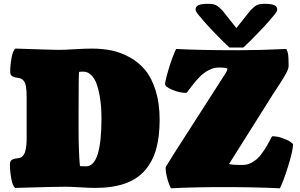

<svg xmlns="http://www.w3.org/2000/svg" viewBox="-20 -992 1594 1020"><path d="M437.5 -108.4Q519 -108.4 519 -361.3Q519 -391.6 517.1 -421.4Q515.1 -451.2 508.8 -486.8Q502.4 -522.5 492.4 -548.8Q482.4 -575.2 464.4 -593.3Q446.3 -611.3 422.9 -611.3Q407.2 -611.3 399.9 -609.9Q397.5 -598.1 397.5 -385.7V-304.2Q397.5 -241.7 399.4 -193.1Q401.4 -144.5 403.3 -127L404.8 -109.4Q415 -108.4 437.5 -108.4ZM61 6.3Q47.4 -2.4 40 -42.5Q32.7 -82.5 32.7 -119.6Q32.7 -128.9 36.1 -135.3Q39.6 -141.6 46.6 -144.8Q53.7 -147.9 59.6 -149.2Q65.4 -150.4 76.2 -151.4Q90.8 -152.8 100.3 -162.6Q109.9 -172.4 114.3 -189.2Q118.7 -206.1 120.1 -222.2Q121.6 -238.3 121.6 -260.3V-474.6Q121.6 -493.7 120.8 -506.3Q120.1 -519 117.7 -533.2Q115.2 -547.4 110.6 -555.9Q106 -564.5 97.7 -570.6Q89.4 -576.7 77.6 -578.1Q67.4 -579.1 61.3 -580.6Q55.2 -582 48.1 -585.2Q41 -588.4 37.6 -594.7Q34.2 -601.1 34.2 -610.4Q34.2 -646 41.5 -685.5Q48.8 -725.1 62.5 -733.9Q260.7 -727.1 291 -727.1Q319.3 -727.1 377.9 -730.5Q436.5 -733.9 467.3 -733.9Q523.4 -733.9 572.5 -723.9Q621.6 -713.9 669.7 -687.3Q717.8 -660.6 752 -619.1Q786.1 -577.6 807.1 -510.3Q828.1 -442.9 828.1 -356Q828.1 -267.1 810.1 -201.9Q792 -136.7 752 -89.1Q711.9 -41.5 645.5 -17.6Q579.1 6.3 485.4 6.3Q458 6.3 406.2 3.2Q354.5 0 326.7 0Q272.5 0 61 6.3ZM889.6 8.3Q886.7 7.3 879.6 -10Q872.6 -27.3 866.2 -53Q859.9 -78.6 859.9 -98.1Q859.9 -103 862.3 -107.9Q897.9 -165.5 907.2 -180.2L1180.7 -606.4Q1188.5 -621.1 1188.5 -625.5Q1188.5 -633.3 1141.6 -633.3Q1115.2 -633.3 1088.9 -619.4Q1062.5 -605.5 1043 -585.7Q1023.4 -565.9 1007.6 -546.1Q991.7 -526.4 981.9 -512.5Q972.2 -498.5 970.2 -498.5Q934.6 -498.5 895.8 -514.6Q856.9 -530.8 856.9 -546.4Q856.9 -549.3 857.4 -550.8Q863.8 -587.9 880.6 -640.9Q897.5 -693.8 915.5 -731.9Q1040 -725.1 1247.6 -725.1Q1356.4 -725.1 1501 -731.9Q1508.8 -717.8 1511 -701.7Q1513.2 -685.5 1513.2 -639.6Q1513.2 -624 1492.2 -588.4Q1471.2 -552.7 1431.2 -493.2Q1233.9 -179.7 1198.2 -123Q1197.8 -122.6 1197.8 -122.1Q1197.8 -115.7 1269.5 -115.7Q1297.4 -115.7 1322.8 -131.3Q1348.1 -147 1365.5 -169.4Q1382.8 -191.9 1396 -214.4Q1409.2 -236.8 1417 -252.4Q1424.8 -268.1 1426.3 -268.1Q1452.6 -268.1 1480 -258.5Q1507.3 -249 1522.2 -238.8Q1537.1 -228.5 1537.1 -224.1Q1534.7 -185.1 1510 -106.7Q1485.4 -28.3 1466.8 8.3Q1333.5 2 1167.5 2Q1005.9 2 889.6 8.3ZM1272.5 -739.3H1199.2Q1166.5 -769 1120.8 -816.7Q1075.2 -864.3 1062 -880.4Q1056.6 -887.2 1048.6 -896.5Q1040.5 -905.8 1036.1 -910.9Q1031.7 -916 1027.3 -922.1Q1022.9 -928.2 1021 -932.9Q1019 -937.5 1019 -941.9Q1019 -957.5 1034.4 -964.6Q1049.8 -971.7 1085.9 -971.7Q1114.3 -971.7 1128.2 -964.1Q1142.1 -956.5 1162.1 -936L1235.8 -842.8L1309.6 -936Q1329.6 -956.5 1343.5 -964.1Q1357.4 -971.7 1385.7 -971.7Q1421.9 -971.7 1437.3 -964.6Q1452.6 -957.5 1452.6 -941.9Q1452.6 -937.5 1450.7 -932.9Q1448.7 -928.2 1444.3 -922.1Q1439.9 -916 1435.5 -910.9Q1431.2 -905.8 1423.1 -896.5Q1415 -887.2 1409.7 -880.4Q1396.5 -864.3 1350.8 -816.7Q1305.2 -769 1272.5 -739.3Z"/></svg>

Font: Coustard Black
Style: Regular
Weight: 900
Foundry: vernon adams
Version: Version 1.001;